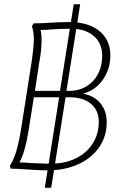

<svg xmlns="http://www.w3.org/2000/svg" viewBox="-20 -785 572 896"><path d="M478 -215Q478 -151 445.5 -102Q413 -53 357.5 -24.5Q302 4 232 9L219 91H189L202 10Q169 10 109 6Q55 2 30 2L26 -11Q44 -40 55.5 -77.5Q67 -115 78 -180L127 -493Q138 -568 138 -601Q138 -635 129 -663L137 -676Q176 -676 216 -679Q229 -680 254.5 -681Q280 -682 300 -682H311L324 -765H354L341 -680Q414 -671 454.5 -630.5Q495 -590 495 -526Q495 -463 460 -413Q425 -363 368 -348Q420 -338 449 -302.5Q478 -267 478 -215ZM143 -361H260L306 -651Q282 -651 261 -650Q240 -649 224 -648Q213 -647 198.5 -646Q184 -645 169 -645Q174 -628 174 -598Q174 -550 163 -493ZM336 -650 290 -361H304Q350 -361 385 -383Q420 -405 438.5 -442Q457 -479 457 -524Q457 -577 425 -610Q393 -643 336 -650ZM126 -24 207 -21 256 -331H138L114 -180Q98 -77 71 -27Q95 -27 126 -24ZM441 -217Q441 -270 404.5 -300.5Q368 -331 304 -331H286L237 -22Q296 -25 342.5 -50.5Q389 -76 415 -119Q441 -162 441 -217Z"/></svg>

Font: Thasadith
Style: Italic
Weight: 400
Italic angle: -9°
Designer: Cadson Demak Co.,Ltd.
Foundry: Cadson Demak Co.,Ltd.
Version: Version 1.000; ttfautohint (v1.6)